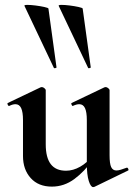

<svg xmlns="http://www.w3.org/2000/svg" viewBox="-20 -751 546 785"><path d="M192 12Q137 12 105.5 -23Q74 -58 74 -113V-260Q74 -293 66.5 -309Q59 -325 43 -325Q32 -325 18 -318Q14 -317 11.5 -323Q9 -329 12 -330L146 -394Q149 -395 151 -395Q156 -395 161.5 -390.5Q167 -386 167 -382V-161Q167 -107 187.5 -80Q208 -53 250 -53Q279 -53 308 -69.5Q337 -86 354 -111L360 -99Q326 -50 284 -19Q242 12 192 12ZM428 -382V-116Q428 -82 434.5 -68Q441 -54 456 -54Q463 -54 473.5 -57Q484 -60 497 -65Q501 -67 504 -61.5Q507 -56 504 -54L366 13Q364 14 361 14Q351 14 343 -11Q335 -36 335 -82V-260Q335 -293 327.5 -309Q320 -325 304 -325Q293 -325 278 -318Q275 -317 272.5 -323Q270 -329 273 -330L407 -394Q409 -395 412 -395Q417 -395 422.5 -390.5Q428 -386 428 -382ZM340 -474Q341 -471 346.5 -472.5Q352 -474 351 -476L318 -716Q317 -719 301 -722.5Q285 -726 265.5 -728.5Q246 -731 232 -731Q218 -731 220 -727ZM200 -474Q201 -471 206.5 -472.5Q212 -474 211 -476L178 -716Q177 -719 161 -722.5Q145 -726 125.5 -728.5Q106 -731 92 -731Q78 -731 80 -727Z"/></svg>

Font: Cormorant Garamond Light
Style: Regular
Weight: 300
Designer: Christian Thalmann (Catharsis Fonts)
Foundry: Catharsis Fonts
Version: Version 4.001